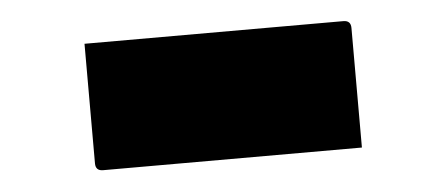

<svg xmlns="http://www.w3.org/2000/svg" viewBox="-29 -441 657 283"><g transform="rotate(-5 300.0 -300.0)"><path d="M103 -394H486Q497 -394 497 -383V-206H114Q103 -206 103 -217Z"/></g></svg>

Font: Recursive Mn Lnr St Blk
Style: Regular
Weight: 900
Monospace: yes
Version: Version 1.079;hotconv 1.0.112;makeotfexe 2.5.65598; ttfautoh